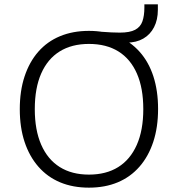

<svg xmlns="http://www.w3.org/2000/svg" viewBox="-20 -855 818 883"><path d="M389 8Q315 8 256.5 -16.5Q198 -41 156.5 -88.5Q115 -136 93 -202.5Q71 -269 71 -353Q71 -437 93 -503.5Q115 -570 156 -617Q197 -664 256 -688.5Q315 -713 389 -713Q463 -713 521.5 -688.5Q580 -664 622 -617Q664 -570 685.5 -503.5Q707 -437 707 -354Q707 -270 685 -203Q663 -136 621.5 -88.5Q580 -41 521.5 -16.5Q463 8 389 8ZM389 -52Q468 -52 523.5 -86.5Q579 -121 609 -188.5Q639 -256 639 -353Q639 -450 609.5 -517Q580 -584 524.5 -618.5Q469 -653 389 -653Q310 -653 254.5 -618.5Q199 -584 169.5 -517Q140 -450 140 -353Q140 -257 169.5 -189.5Q199 -122 254.5 -87Q310 -52 389 -52ZM495 -659 445 -709Q472 -707 492 -706Q512 -705 531 -705Q577 -705 601.5 -718Q626 -731 635 -757Q644 -783 644 -820V-835H706V-810Q706 -764 688.5 -730Q671 -696 639 -677.5Q607 -659 563 -659Z"/></svg>

Font: Nunito Sans 10pt Light
Style: Regular
Weight: 300
Designer: Vernon Adams
Foundry: Vernon Adams
Version: Version 3.101;gftools[0.9.27]